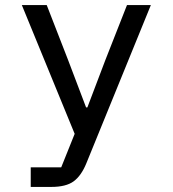

<svg xmlns="http://www.w3.org/2000/svg" viewBox="-20 -536 680 756"><path d="M480 -516H574L320 107Q300 156 270 178Q240 200 182 200H101V123H221L274 -9L66 -516H164L248 -300L319 -113H324L395 -300Z"/></svg>

Font: Writer
Style: Regular
Weight: 400
Monospace: yes
Designer: Mike Abbink, Paul van der Laan, Pieter van Rosmalen
Foundry: Bold Monday
Version: Version 2.001 2020